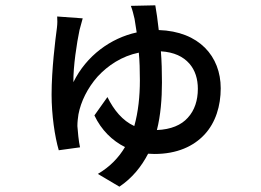

<svg xmlns="http://www.w3.org/2000/svg" viewBox="-20 -632 980 722"><path d="M347 -344C386 -386 438 -421 502 -434C505 -403 506 -368 506 -330C506 -270 500 -212 485 -158C441 -178 408 -218 384 -267L335 -198C361 -143 402 -103 450 -79C427 -40 394 -5 348 22L429 70C478 37 512 -6 537 -54L561 -53C646 -53 708 -82 749 -126C791 -171 810 -234 810 -300C810 -420 729 -514 577 -519C573 -557 568 -589 564 -612L472 -610C478 -595 482 -578 486 -561L494 -510C397 -489 305 -423 256 -323C255 -381 269 -472 279 -519C282 -530 287 -549 291 -563L195 -570C196 -559 196 -542 194 -527C188 -482 174 -371 174 -276C174 -200 186 -118 201 -67L281 -78C276 -98 272 -142 271 -158C271 -174 273 -189 275 -202C284 -250 309 -301 347 -344ZM692 -393C714 -368 724 -335 724 -298C724 -255 712 -217 686 -189C662 -162 623 -145 570 -143C584 -198 589 -260 589 -322C589 -362 588 -402 585 -439C635 -436 669 -419 692 -393Z"/></svg>

Font: GenSekiGothic2 TW M
Style: Regular
Weight: 500
Version: Version 2.100;PS 2.1;hotconv 16.6.51;makeotf.lib2.5.65220 DE